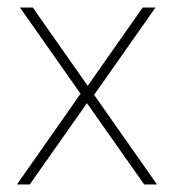

<svg xmlns="http://www.w3.org/2000/svg" viewBox="-20 -490 462 510"><path d="M363 0 211 -216 59 0H25L194 -241L33 -470H67L213 -262L359 -470H393L230 -238L397 0Z"/></svg>

Font: KoHo ExtraLight
Style: Regular
Weight: 275
Version: Version 1.000; ttfautohint (v1.6)